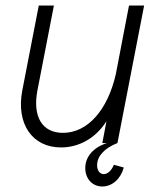

<svg xmlns="http://www.w3.org/2000/svg" viewBox="-20 -520 579 698"><path d="M202 16C270 16 329 -20 367 -79L352 0H369C319 16 290 50 290 91C290 130 316 158 352 158C388 158 419 130 430 89L394 79C385 101 371 113 357 113C343 113 333 100 333 81C333 48 359 19 407 0L504 -500H449L401 -250C371 -119 298 -37 209 -37C133 -37 98 -96 116 -191L176 -500H121L61 -191C38 -70 97 16 202 16Z"/></svg>

Font: Uncut Sans Light Italic
Style: Regular
Weight: 300
Italic angle: -11°
Designer: Kasper Nordkvist
Foundry: UNCUT.wtf
Version: Version 1.304;Glyphs 3.2 (3246)